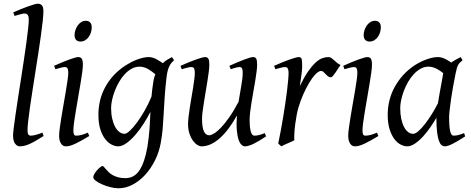

<svg xmlns="http://www.w3.org/2000/svg" viewBox="-20 -762 2516 1026"><path d="M212.9 -35.2Q189 -20 170.7 -9.5Q152.3 1 137.5 7.6Q122.6 14.2 109.9 17.1Q97.2 20 85 20Q71.3 20 60.5 5.4Q49.8 -9.3 49.8 -38.1Q49.8 -50.3 53.5 -79.6Q57.1 -108.9 63 -149.4Q68.8 -189.9 76.4 -238.5Q84 -287.1 91.8 -337.9Q99.6 -388.7 107.2 -438.5Q114.7 -488.3 120.6 -531.2Q126.5 -574.2 130.1 -607.2Q133.8 -640.1 133.8 -657.2Q133.8 -668.5 131.6 -675Q129.4 -681.6 126 -684.8Q122.6 -688 117.9 -689Q113.3 -689.9 108.9 -689.9Q105 -689.9 96.4 -687.7Q87.9 -685.5 79.6 -683.1Q69.8 -680.2 58.1 -676.8L50.8 -695.8Q71.3 -705.1 92 -713.4Q112.8 -721.7 130.6 -728Q148.4 -734.4 162.1 -738.3Q175.8 -742.2 182.1 -742.2Q195.8 -742.2 203.9 -733.4Q211.9 -724.6 211.9 -702.1Q211.9 -683.1 208.3 -649.4Q204.6 -615.7 198.7 -572.5Q192.9 -529.3 185.1 -479.7Q177.2 -430.2 169.4 -379.4Q161.6 -328.6 153.8 -279.5Q146 -230.5 140.1 -188.5Q134.3 -146.5 130.6 -114.5Q127 -82.5 127 -65.9Q127 -49.3 131.6 -43.2Q136.2 -37.1 144 -37.1Q155.3 -37.1 170.2 -41Q185.1 -44.9 207 -53.2Z M457 -35.2Q434.1 -21.5 415.8 -11.2Q397.5 -1 382.3 6.1Q367.2 13.2 355 16.6Q342.8 20 332 20Q315.4 20 305.7 4.6Q295.9 -10.7 295.9 -37.1Q295.9 -51.8 299.6 -78.9Q303.2 -106 308.6 -138.9Q314 -171.9 320.3 -207.8Q326.7 -243.7 332 -276.1Q337.4 -308.6 341.1 -333.7Q344.7 -358.9 344.7 -371.1Q344.7 -382.3 343.3 -388.9Q341.8 -395.5 339.4 -398.7Q336.9 -401.9 333 -402.8Q329.1 -403.8 324.7 -403.8Q320.8 -403.8 312.7 -402.1Q304.7 -400.4 296.4 -397.9Q287.1 -395.5 275.9 -392.1L269 -410.2Q289.6 -419.4 309.8 -428Q330.1 -436.5 347.7 -442.9Q365.2 -449.2 378.4 -453.1Q391.6 -457 397.9 -457Q411.6 -457 417.2 -447.8Q422.9 -438.5 422.9 -416Q422.9 -401.9 419.2 -374.3Q415.5 -346.7 409.7 -312.5Q403.8 -278.3 397.5 -241Q391.1 -203.6 385.3 -169.4Q379.4 -135.3 375.7 -107.7Q372.1 -80.1 372.1 -65.9Q372.1 -50.8 375.2 -43.9Q378.4 -37.1 386.7 -37.1Q401.9 -37.1 415.8 -41Q429.7 -44.9 449.7 -53.2ZM470.2 -616.2Q470.2 -602.5 466.1 -589.1Q461.9 -575.7 454.1 -564.7Q446.3 -553.7 435.1 -546.9Q423.8 -540 410.2 -540Q395 -540 386.7 -548.8Q378.4 -557.6 378.4 -574.2Q378.4 -587.4 382.8 -600.8Q387.2 -614.3 395 -625.5Q402.8 -636.7 413.8 -643.8Q424.8 -650.9 438.5 -650.9Q453.6 -650.9 461.9 -641.8Q470.2 -632.8 470.2 -616.2Z M646 -46.9Q656.2 -46.9 673.8 -63.2Q691.4 -79.6 711.7 -106.9Q731.9 -134.3 752.7 -170.4Q773.4 -206.5 789.6 -246.1Q791.5 -264.6 793.7 -284.9Q795.9 -305.2 799.8 -328.1Q801.3 -338.4 804 -347.7Q806.6 -356.9 810.1 -365.2Q802.7 -371.1 793.9 -377.9Q785.2 -384.8 774.7 -391.1Q764.2 -397.5 752 -401.6Q739.7 -405.8 726.1 -405.8Q703.6 -405.8 683.6 -394.8Q663.6 -383.8 646.7 -365.7Q629.9 -347.7 616.5 -324.5Q603 -301.3 593.5 -276.6Q584 -252 578.9 -228Q573.7 -204.1 573.7 -185.1Q573.7 -153.3 579.6 -127.9Q585.4 -102.5 595.2 -84.5Q605 -66.4 618.2 -56.6Q631.3 -46.9 646 -46.9ZM910.2 -439.9Q893.6 -426.3 884 -406.2Q874.5 -386.2 870.1 -351.1Q863.3 -293 860.1 -245.1Q856.9 -197.3 854.7 -155.5Q852.5 -113.8 849.4 -75.9Q846.2 -38.1 839.4 -0.5Q830.6 50.3 808.3 94.7Q786.1 139.2 755.6 172.4Q725.1 205.6 688.2 224.9Q651.4 244.1 613.3 244.1Q592.8 244.1 569.1 238Q545.4 231.9 525.4 223.1Q505.4 214.4 491.9 204.1Q478.5 193.8 478.5 185.1Q478.5 176.8 484.9 166.3Q491.2 155.8 499.5 146.7Q507.8 137.7 515.9 131.3Q523.9 125 527.3 125Q531.2 125 535.4 129.9Q539.6 134.8 545.7 141.8Q551.8 148.9 560.3 157.5Q568.8 166 581.1 173.1Q593.3 180.2 610.4 185.1Q627.4 189.9 650.4 189.9Q697.8 189.9 725.6 147.5Q753.4 105 767.6 23.4Q772 -3.9 774.7 -28.1Q777.3 -52.2 779.1 -75Q780.8 -97.7 781.7 -119.4Q782.7 -141.1 783.7 -164.1Q768.1 -133.3 747.3 -100.8Q726.6 -68.4 703.4 -41.5Q680.2 -14.6 656.2 2.7Q632.3 20 610.8 20Q594.7 20 576.4 10.7Q558.1 1.5 542.2 -18.8Q526.4 -39.1 516.1 -71Q505.9 -103 505.9 -148.9Q505.9 -187.5 514.6 -224.4Q523.4 -261.2 541.3 -294.7Q559.1 -328.1 585.9 -357.7Q612.8 -387.2 648.9 -411.1Q662.6 -419.9 678.2 -428.2Q693.8 -436.5 710.4 -442.9Q727.1 -449.2 743.4 -453.1Q759.8 -457 774.9 -457Q785.6 -457 795.9 -453.9Q806.2 -450.7 815.7 -445.8Q825.2 -440.9 833.7 -435.1Q842.3 -429.2 850.1 -424.3Q861.3 -435.1 873.8 -442.9Q886.2 -450.7 898.9 -457Z M1401.9 -33.2Q1362.3 -6.8 1334.7 6.6Q1307.1 20 1288.6 20Q1279.3 20 1270.3 11.5Q1261.2 2.9 1254.6 -16.6Q1248 -36.1 1245.4 -67.6Q1242.7 -99.1 1246.1 -145Q1226.1 -108.9 1203.9 -78.6Q1181.6 -48.3 1157.7 -26.4Q1133.8 -4.4 1108.4 7.8Q1083 20 1056.6 20Q1046.9 20 1034.4 12.5Q1022 4.9 1011 -10.3Q1000 -25.4 992.4 -47.9Q984.9 -70.3 984.9 -100.1Q984.9 -114.7 987.5 -137.2Q990.2 -159.7 994.1 -185.5Q998 -211.4 1002.9 -239.3Q1007.8 -267.1 1011.7 -292.5Q1015.6 -317.9 1018.3 -338.4Q1021 -358.9 1021 -371.1Q1021 -382.3 1019.5 -388.9Q1018.1 -395.5 1015.4 -398.7Q1012.7 -401.9 1009 -402.8Q1005.4 -403.8 1001 -403.8Q996.6 -403.8 988.3 -402.1Q980 -400.4 971.7 -397.9Q961.9 -395.5 950.7 -392.1L944.8 -410.2Q965.3 -419.4 986.1 -428Q1006.8 -436.5 1024.4 -442.9Q1042 -449.2 1055.4 -453.1Q1068.8 -457 1074.7 -457Q1088.9 -457 1093.8 -447.8Q1098.6 -438.5 1098.6 -416Q1098.6 -401.9 1095.7 -378.9Q1092.8 -356 1088.4 -328.6Q1084 -301.3 1079.1 -272Q1074.2 -242.7 1069.8 -215.3Q1065.4 -188 1062.5 -165Q1059.6 -142.1 1059.6 -127.9Q1059.6 -81.1 1069.6 -60.1Q1079.6 -39.1 1097.7 -39.1Q1107.4 -39.1 1123.5 -48.6Q1139.6 -58.1 1160.2 -79.3Q1180.7 -100.6 1204.8 -134.8Q1229 -168.9 1254.9 -218.3Q1258.3 -239.3 1262 -260.5Q1265.6 -281.7 1269 -301.5Q1272.5 -321.3 1274.7 -339.1Q1276.9 -356.9 1276.9 -371.1Q1276.9 -382.3 1275.6 -388.9Q1274.4 -395.5 1272 -398.7Q1269.5 -401.9 1266.4 -402.8Q1263.2 -403.8 1258.8 -403.8Q1254.4 -403.8 1246.8 -402.1Q1239.3 -400.4 1231.4 -397.9Q1222.7 -395.5 1212.9 -392.1L1205.6 -410.2Q1226.1 -419.4 1246.1 -428Q1266.1 -436.5 1283 -442.9Q1299.8 -449.2 1312.5 -453.1Q1325.2 -457 1331.5 -457Q1345.2 -457 1349.6 -447.8Q1354 -438.5 1354 -416Q1354 -401.9 1351.1 -379.2Q1348.1 -356.4 1343.8 -329.3Q1339.4 -302.2 1334 -272.7Q1328.6 -243.2 1324.2 -215.6Q1319.8 -188 1316.9 -164.1Q1314 -140.1 1314 -124Q1314 -79.6 1320.3 -58.3Q1326.7 -37.1 1338.9 -37.1Q1351.6 -37.1 1364.5 -40.3Q1377.4 -43.5 1395 -50.8Z M1799.8 -415Q1793.9 -407.2 1786.9 -396Q1779.8 -384.8 1772.7 -374.3Q1765.6 -363.8 1759.3 -356.4Q1752.9 -349.1 1748 -349.1Q1738.8 -349.1 1732.2 -354.5Q1725.6 -359.9 1720 -366Q1714.4 -372.1 1708.7 -377.4Q1703.1 -382.8 1695.8 -382.8Q1683.1 -382.8 1666.3 -365.5Q1649.4 -348.1 1632.6 -320.1Q1615.7 -292 1600.3 -257.1Q1585 -222.2 1574.7 -187Q1569.3 -168.5 1565.2 -146.2Q1561 -124 1557.9 -100.6Q1554.7 -77.1 1553.2 -54.4Q1551.8 -31.7 1552.7 -12.2Q1546.4 -8.8 1536.9 -4.6Q1527.3 -0.5 1517.3 3.9Q1507.3 8.3 1498 12.5Q1488.8 16.6 1482.9 20L1466.8 4.9Q1474.1 -29.8 1481 -66.9Q1487.8 -104 1493.9 -140.9Q1500 -177.7 1505.1 -212.9Q1510.3 -248 1513.9 -278.3Q1517.6 -308.6 1519.8 -332.5Q1522 -356.4 1522 -371.1Q1522 -382.3 1520.3 -388.9Q1518.6 -395.5 1515.9 -398.7Q1513.2 -401.9 1509.5 -402.8Q1505.9 -403.8 1502 -403.8Q1497.1 -403.8 1488.8 -402.1Q1480.5 -400.4 1472.2 -397.9Q1462.4 -395.5 1451.7 -392.1L1444.8 -410.2Q1465.3 -419.4 1486.1 -428Q1506.8 -436.5 1524.9 -442.9Q1543 -449.2 1556.4 -453.1Q1569.8 -457 1575.7 -457Q1582.5 -457 1586.4 -454.6Q1590.3 -452.1 1592 -446Q1593.8 -439.9 1594.2 -429Q1594.7 -418 1594.7 -400.9Q1594.7 -395.5 1593.3 -382.8Q1591.8 -370.1 1589.8 -355.2Q1587.9 -340.3 1585.7 -325.7Q1583.5 -311 1582 -301.8Q1605.5 -350.1 1626.5 -380.4Q1647.5 -410.6 1666.3 -427.7Q1685.1 -444.8 1702.1 -450.9Q1719.2 -457 1734.9 -457Q1743.7 -457 1750.7 -452.1Q1757.8 -447.3 1765.1 -440.4Q1772.5 -433.6 1780.8 -426.5Q1789.1 -419.4 1799.8 -415Z M2002 -35.2Q1979 -21.5 1960.7 -11.2Q1942.4 -1 1927.2 6.1Q1912.1 13.2 1899.9 16.6Q1887.7 20 1877 20Q1860.4 20 1850.6 4.6Q1840.8 -10.7 1840.8 -37.1Q1840.8 -51.8 1844.5 -78.9Q1848.1 -106 1853.5 -138.9Q1858.9 -171.9 1865.2 -207.8Q1871.6 -243.7 1877 -276.1Q1882.3 -308.6 1886 -333.7Q1889.6 -358.9 1889.6 -371.1Q1889.6 -382.3 1888.2 -388.9Q1886.7 -395.5 1884.3 -398.7Q1881.8 -401.9 1877.9 -402.8Q1874 -403.8 1869.6 -403.8Q1865.7 -403.8 1857.7 -402.1Q1849.6 -400.4 1841.3 -397.9Q1832 -395.5 1820.8 -392.1L1814 -410.2Q1834.5 -419.4 1854.7 -428Q1875 -436.5 1892.6 -442.9Q1910.2 -449.2 1923.3 -453.1Q1936.5 -457 1942.9 -457Q1956.5 -457 1962.2 -447.8Q1967.8 -438.5 1967.8 -416Q1967.8 -401.9 1964.1 -374.3Q1960.4 -346.7 1954.6 -312.5Q1948.7 -278.3 1942.4 -241Q1936 -203.6 1930.2 -169.4Q1924.3 -135.3 1920.7 -107.7Q1917 -80.1 1917 -65.9Q1917 -50.8 1920.2 -43.9Q1923.3 -37.1 1931.6 -37.1Q1946.8 -37.1 1960.7 -41Q1974.6 -44.9 1994.6 -53.2ZM2015.1 -616.2Q2015.1 -602.5 2011 -589.1Q2006.8 -575.7 1999 -564.7Q1991.2 -553.7 1980 -546.9Q1968.8 -540 1955.1 -540Q1939.9 -540 1931.6 -548.8Q1923.3 -557.6 1923.3 -574.2Q1923.3 -587.4 1927.7 -600.8Q1932.1 -614.3 1939.9 -625.5Q1947.8 -636.7 1958.7 -643.8Q1969.7 -650.9 1983.4 -650.9Q1998.5 -650.9 2006.8 -641.8Q2015.1 -632.8 2015.1 -616.2Z M2320.3 -210.4Q2323.7 -232.4 2327.9 -256.1Q2332 -279.8 2336.2 -301.8Q2340.3 -323.7 2343.5 -342Q2346.7 -360.4 2348.6 -371.1Q2341.3 -377 2332.5 -383.1Q2323.7 -389.2 2313.7 -394.3Q2303.7 -399.4 2292.7 -402.6Q2281.7 -405.8 2270 -405.8Q2247.6 -405.8 2227.8 -394.8Q2208 -383.8 2191.2 -365.7Q2174.3 -347.7 2160.9 -324.5Q2147.5 -301.3 2138.2 -276.6Q2128.9 -252 2123.8 -228Q2118.7 -204.1 2118.7 -185.1Q2118.7 -153.3 2124 -127.9Q2129.4 -102.5 2138.7 -84.5Q2147.9 -66.4 2160.6 -56.6Q2173.3 -46.9 2188 -46.9Q2199.7 -46.9 2216.6 -61.8Q2233.4 -76.7 2251.7 -100.3Q2270 -124 2288.1 -153.1Q2306.2 -182.1 2320.3 -210.4ZM2465.8 -33.2Q2423.3 -5.4 2397.2 7.3Q2371.1 20 2356.9 20Q2348.1 20 2340.1 13.9Q2332 7.8 2325.7 -9Q2319.3 -25.9 2315.7 -55.7Q2312 -85.4 2312 -132.8Q2299.3 -110.4 2281 -83.7Q2262.7 -57.1 2241.7 -33.9Q2220.7 -10.7 2198.5 4.6Q2176.3 20 2155.8 20Q2139.6 20 2121.3 10.7Q2103 1.5 2087.6 -18.8Q2072.3 -39.1 2062 -71Q2051.8 -103 2051.8 -148.9Q2051.8 -187.5 2060.8 -224.4Q2069.8 -261.2 2087.9 -294.9Q2106 -328.6 2132.1 -358.2Q2158.2 -387.7 2192.9 -411.1Q2206.1 -419.9 2221.9 -428.2Q2237.8 -436.5 2254.6 -442.9Q2271.5 -449.2 2288.1 -453.1Q2304.7 -457 2319.8 -457Q2330.1 -457 2339.8 -454.3Q2349.6 -451.7 2358.6 -447.3Q2367.7 -442.9 2376 -437.7Q2384.3 -432.6 2391.6 -427.7Q2402.8 -436 2415.5 -443.1Q2428.2 -450.2 2441.9 -457L2451.7 -439.9Q2443.4 -433.1 2438 -427.7Q2432.6 -422.4 2428.5 -415.3Q2424.3 -408.2 2421.4 -397.9Q2418.5 -387.7 2415 -371.1Q2407.7 -335.9 2401.1 -299.1Q2394.5 -262.2 2389.9 -229.5Q2385.3 -196.8 2382.6 -171.9Q2379.9 -147 2379.9 -136.2Q2379.9 -108.4 2381.6 -89.4Q2383.3 -70.3 2386.2 -58.8Q2389.2 -47.4 2393.6 -42.2Q2397.9 -37.1 2403.8 -37.1Q2413.6 -37.1 2427 -39.8Q2440.4 -42.5 2460 -50.8Z"/></svg>

Font: Gentium Plus Cyr
Style: Italic
Weight: 400
Italic angle: -8°
Designer: J. Victor Gaultney, Annie Olsen, Iska Routamaa, Becca Hirsbrunner
Foundry: SIL International
Version: Version 5.000